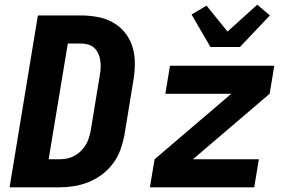

<svg xmlns="http://www.w3.org/2000/svg" viewBox="-20 -801 1240 821"><path d="M21 0 142 -735H325Q361 -735 396.5 -728.5Q432 -722 462 -705.5Q492 -689 513.5 -662.5Q535 -636 545.5 -603.5Q556 -571 556.5 -534.5Q557 -498 551 -461L512 -223Q506 -192 495 -161Q484 -130 464 -103Q444 -76 417 -55.5Q390 -35 359 -22.5Q328 -10 296.5 -5Q265 0 234 0ZM188 -120H234Q250 -120 266 -123Q282 -126 297 -134Q312 -142 324.5 -154Q337 -166 346 -180.5Q355 -195 360 -211Q365 -227 368 -243L407 -481Q410 -497 410.5 -513Q411 -529 408.5 -544.5Q406 -560 399.5 -573.5Q393 -587 382 -597Q371 -607 356 -611Q341 -615 325 -615H270ZM621 0 641 -120 969 -400H687L707 -520H1153L1133 -400L805 -120H1087L1067 0ZM880 -600 799 -739 863 -777 953 -666 1080 -781 1134 -735 1006 -600Z"/></svg>

Font: Iosevka Aile Heavy Oblique
Style: Regular
Weight: 900
Italic angle: -9°
Designer: Belleve Invis
Foundry: Belleve Invis
Version: Version 31.1.0; ttfautohint (v1.8.4)